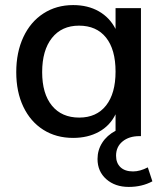

<svg xmlns="http://www.w3.org/2000/svg" viewBox="-20 -536 649 756"><path d="M580 178Q539 200 487 200Q433 200 398.5 169.5Q364 139 364 90Q364 55 382.5 26Q401 -3 435 -21V-86Q413 -41 369.5 -17Q326 7 268 7Q201 7 150.5 -25Q100 -57 72 -115.5Q44 -174 44 -252Q44 -330 72 -390Q100 -450 151 -483Q202 -516 268 -516Q326 -516 369 -491.5Q412 -467 435 -422V-504H535V0H529Q488 0 462.5 21Q437 42 437 77Q437 106 454.5 122.5Q472 139 504 139Q531 139 562 123ZM435 -254Q435 -341 397.5 -388Q360 -435 291 -435Q223 -435 184.5 -386.5Q146 -338 146 -252Q146 -167 184.5 -120Q223 -73 292 -73Q360 -73 397.5 -120.5Q435 -168 435 -254Z"/></svg>

Font: Muli SemiBold
Style: Regular
Weight: 600
Designer: Vernon Adams
Foundry: Vernon Adams
Version: Version 2.000